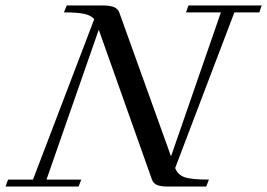

<svg xmlns="http://www.w3.org/2000/svg" viewBox="-52 -683 978 703"><path d="M-31.7 0 -22.5 -25.4H68.8L293 -612.8Q281.7 -626.5 256.8 -632.1Q231.9 -637.7 182.1 -637.7L192.4 -663.1H322.8Q350.6 -663.1 365.2 -657Q379.9 -650.9 384.8 -637.2L574.2 -110.4L756.8 -637.7H628.9L638.2 -663.1H906.2L897.5 -637.7H806.2L589.4 -67.9Q598.6 -43 623.8 -34.2Q648.9 -25.4 712.9 -25.4L703.1 0H562Q535.6 0 522.5 -5.9Q509.3 -11.7 504.4 -25.4L309.6 -574.2L118.2 -25.4H245.6L235.8 0Z"/></svg>

Font: Elstob
Style: Italic
Weight: 400
Italic angle: -20°
Designer: Peter S. Baker
Version: Version 1.015